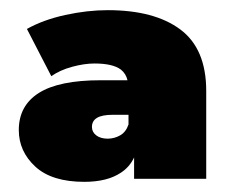

<svg xmlns="http://www.w3.org/2000/svg" viewBox="-20 -772 462 378"><path d="M244 -420V-462Q235 -443 218 -432Q191 -414 146 -414Q82 -414 49.5 -444Q17 -474 17 -516Q17 -564 56.5 -589Q96 -614 178 -614H231Q228 -627 218 -635Q202 -647 166 -647Q146 -647 122 -640.5Q98 -634 81 -622L33 -715Q65 -733 108.5 -742.5Q152 -752 192 -752Q284 -752 335 -714Q386 -676 386 -593V-420ZM233 -546H202Q181 -546 171 -540Q161 -534 161 -522Q161 -512 169.5 -505.5Q178 -499 192 -499Q205 -499 216.5 -505.5Q228 -512 233 -527Z"/></svg>

Font: Montserrat Thin Black
Style: Regular
Weight: 900
Version: Version 9.000